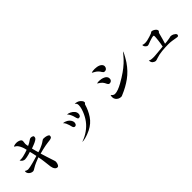

<svg xmlns="http://www.w3.org/2000/svg" viewBox="259 -2082 3481 3481"><g transform="rotate(-45 2000.0 -341.5)"><path d="M901 -424Q901 -396 885.5 -385Q870 -374 845 -370Q813 -366 781 -362Q749 -358 717 -352Q633 -336 552 -313Q569 -253 589 -193.5Q609 -134 628 -74Q633 -58 638.5 -42Q644 -26 644 -9Q644 3 638 24.5Q632 46 621 63Q610 80 594 80Q569 80 552 63.5Q535 47 526 24Q517 1 514 -20Q505 -89 497.5 -158Q490 -227 475 -295Q427 -276 379 -256Q331 -236 287 -209Q274 -201 257.5 -191.5Q241 -182 226 -182Q202 -182 178.5 -194Q155 -206 139 -227Q123 -248 123 -273Q123 -285 127 -294Q139 -283 157.5 -276.5Q176 -270 192 -270Q210 -270 247 -278Q284 -286 327.5 -297.5Q371 -309 409 -320.5Q447 -332 467 -338Q461 -372 452.5 -406Q444 -440 436 -474Q416 -467 386 -458.5Q356 -450 326.5 -444Q297 -438 276 -438Q253 -438 227 -455.5Q201 -473 195 -496Q210 -493 225 -493Q254 -493 289 -501Q324 -509 359 -520Q394 -531 421 -541Q417 -564 407.5 -594.5Q398 -625 383 -655Q368 -685 348 -707.5Q328 -730 302 -736Q305 -750 320.5 -755.5Q336 -761 354 -762Q372 -763 383 -763Q401 -763 425 -756.5Q449 -750 467.5 -736.5Q486 -723 486 -701Q486 -685 482.5 -668.5Q479 -652 479 -635Q479 -619 482 -603.5Q485 -588 489 -572Q516 -583 540 -597.5Q564 -612 587 -628Q598 -636 608 -640.5Q618 -645 631 -645Q640 -645 653.5 -642Q667 -639 677.5 -632Q688 -625 688 -613Q688 -588 677.5 -575Q667 -562 647 -550Q614 -530 577.5 -516.5Q541 -503 505 -489Q513 -457 521.5 -424.5Q530 -392 540 -360Q571 -367 607 -381.5Q643 -396 677.5 -414Q712 -432 737 -451Q749 -460 759 -465Q769 -470 784 -470Q801 -470 822.5 -467Q844 -464 860 -458Q870 -455 885.5 -445.5Q901 -436 901 -424Z M1386 -280Q1386 -258 1374.5 -238.5Q1363 -219 1338 -219Q1323 -219 1313.5 -230Q1304 -241 1300 -256Q1294 -280 1285.5 -309.5Q1277 -339 1263.5 -367.5Q1250 -396 1228 -416Q1272 -414 1311 -390.5Q1350 -367 1372 -329Q1378 -319 1382 -305.5Q1386 -292 1386 -280ZM1775 -409Q1775 -400 1767 -391Q1759 -382 1752 -377Q1717 -254 1650 -154Q1583 -54 1466 5Q1438 19 1397 35Q1356 51 1314 61.5Q1272 72 1241 72L1240 69Q1252 65 1267 59Q1282 53 1294 48Q1378 11 1448.5 -47Q1519 -105 1568 -182Q1590 -216 1611.5 -262Q1633 -308 1647.5 -356.5Q1662 -405 1662 -445Q1662 -468 1655 -483Q1648 -498 1628 -511L1629 -514Q1653 -514 1676.5 -507.5Q1700 -501 1721 -487Q1738 -475 1756.5 -453.5Q1775 -432 1775 -409ZM1550 -338Q1550 -315 1538 -296.5Q1526 -278 1499 -278Q1485 -278 1477.5 -290Q1470 -302 1467 -314Q1462 -340 1451.5 -371Q1441 -402 1425.5 -430.5Q1410 -459 1389 -477Q1424 -475 1461.5 -456.5Q1499 -438 1524.5 -407.5Q1550 -377 1550 -338Z M2400 -391Q2400 -361 2382.5 -344Q2365 -327 2335 -327Q2323 -327 2314.5 -334.5Q2306 -342 2300 -351Q2293 -362 2288.5 -373Q2284 -384 2278 -394Q2259 -427 2232 -448Q2205 -469 2173 -489Q2188 -494 2204 -495Q2220 -496 2236 -496Q2259 -496 2287 -490Q2315 -484 2341 -472Q2367 -460 2383.5 -440Q2400 -420 2400 -391ZM2917 -561Q2913 -545 2900 -519.5Q2887 -494 2871 -466Q2855 -438 2840.5 -414.5Q2826 -391 2818 -379Q2728 -248 2610.5 -162.5Q2493 -77 2347 -17Q2340 -14 2331.5 -10.5Q2323 -7 2314 -7Q2282 -7 2253.5 -21.5Q2225 -36 2208 -62Q2191 -88 2191 -122Q2191 -133 2193.5 -145.5Q2196 -158 2200 -168Q2212 -150 2230.5 -137Q2249 -124 2271 -124Q2310 -124 2360 -143Q2410 -162 2462 -190.5Q2514 -219 2561 -249Q2608 -279 2640 -301Q2778 -396 2880 -522Q2888 -531 2897 -543Q2906 -555 2913 -564ZM2494 -614Q2494 -585 2476 -564.5Q2458 -544 2428 -544Q2411 -544 2401 -552.5Q2391 -561 2383 -574Q2367 -603 2345 -625Q2326 -645 2297 -662.5Q2268 -680 2243 -693Q2261 -702 2286 -704.5Q2311 -707 2331 -707Q2356 -707 2385 -702Q2414 -697 2440 -685Q2466 -673 2481 -651Q2494 -633 2494 -614Z M3831 -85Q3831 -73 3823.5 -63.5Q3816 -54 3803 -54Q3795 -54 3787 -55.5Q3779 -57 3771 -58Q3727 -66 3681.5 -72.5Q3636 -79 3590 -79Q3513 -79 3429 -71Q3345 -63 3271 -38Q3258 -34 3245.5 -29Q3233 -24 3219 -24Q3204 -24 3187 -31.5Q3170 -39 3159 -49Q3146 -61 3139.5 -77.5Q3133 -94 3133 -112Q3133 -114 3133 -116Q3133 -118 3133 -120Q3151 -107 3175.5 -103.5Q3200 -100 3222 -100Q3244 -100 3266 -101.5Q3288 -103 3310 -105Q3354 -108 3398.5 -113Q3443 -118 3488 -121Q3494 -148 3499.5 -181.5Q3505 -215 3509 -248.5Q3513 -282 3515.5 -309Q3518 -336 3518 -349Q3518 -365 3515.5 -371Q3513 -377 3499 -377Q3484 -377 3455.5 -369Q3427 -361 3398.5 -351.5Q3370 -342 3355 -335Q3345 -331 3333.5 -327Q3322 -323 3311 -323Q3298 -323 3283 -334Q3268 -345 3257.5 -360.5Q3247 -376 3247 -389Q3247 -393 3247.5 -396Q3248 -399 3248 -403Q3261 -396 3277.5 -393.5Q3294 -391 3308 -391Q3337 -391 3371.5 -398.5Q3406 -406 3440 -417Q3474 -428 3501 -438Q3509 -441 3520.5 -450Q3532 -459 3540 -459Q3558 -459 3581.5 -447.5Q3605 -436 3622.5 -418Q3640 -400 3640 -379Q3640 -368 3630 -360Q3620 -352 3615 -341Q3614 -336 3612 -328Q3610 -320 3608 -315Q3598 -275 3584 -224.5Q3570 -174 3555 -127Q3578 -129 3600 -131Q3622 -133 3644 -137Q3658 -139 3671.5 -141.5Q3685 -144 3698 -147Q3704 -149 3709.5 -150.5Q3715 -152 3721 -152Q3750 -152 3779 -139Q3793 -132 3812 -117Q3831 -102 3831 -85Z"/></g></svg>

Font: Kaisei Tokumin Medium
Style: Regular
Weight: 500
Designer: Font-Kai, 金井和夫
Foundry: KAZUO KANAI
Version: Version 5.003